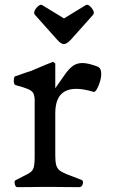

<svg xmlns="http://www.w3.org/2000/svg" viewBox="-20 -771 465 792"><path d="M151 0Q136 0 117.5 0.5Q99 1 51 1Q44 1 41 -12Q38 -25 45 -28Q81 -46 97.5 -55Q114 -64 118.5 -78.5Q123 -93 123 -125V-361Q122 -379 116.5 -388Q111 -397 94.5 -404Q78 -411 44 -420Q39 -422 37.5 -430Q36 -438 37.5 -446.5Q39 -455 42 -456Q48 -458 61 -462.5Q74 -467 88 -472Q102 -477 107 -478Q151 -497 168.5 -504Q186 -511 199 -516L208 -509V-407Q232 -441 248 -464Q264 -487 280.5 -499Q297 -511 320 -511Q343 -511 381 -497Q395 -492 397 -475Q399 -458 393.5 -438Q388 -418 380 -404Q372 -390 366 -392Q208 -440 208 -304V-131Q208 -106 211.5 -91.5Q215 -77 225.5 -68.5Q236 -60 257.5 -51.5Q279 -43 316 -29Q325 -26 321.5 -12.5Q318 1 307 1Q263 1 238 0.5Q213 0 198.5 0Q184 0 170 0ZM364 -710Q370 -717 364.5 -728Q359 -739 350 -746.5Q341 -754 334 -750L244 -695L154 -750Q148 -754 138.5 -746.5Q129 -739 123.5 -728Q118 -717 124 -710L215 -608Q232 -589 243.5 -589Q255 -589 273 -608Z"/></svg>

Font: Anvers
Style: Regular
Weight: 400
Designer: Ishtar van Looy
Version: Version 1.000